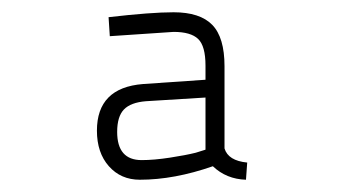

<svg xmlns="http://www.w3.org/2000/svg" viewBox="-20 -679 558 313"><path d="M346 -571V-437Q352 -417 383 -414L381 -386Q349 -387 327 -408Q264 -386 208 -386Q177 -386 157.5 -408Q138 -430 138 -466Q138 -536 213 -542L315 -549V-572Q315 -604 303 -615.5Q291 -627 263 -627L159 -620L157 -651Q226 -659 263 -659Q306 -659 326 -638.5Q346 -618 346 -571ZM315 -520 218 -514Q193 -512 182 -500.5Q171 -489 171 -464Q171 -418 211 -418Q231 -418 257 -422Q283 -426 299 -430L315 -435Z"/></svg>

Font: TitilliumText22L Xb
Style: Bold
Weight: 400
Designer: Campivisivi
Foundry: Campivisivi
Version: 1.000